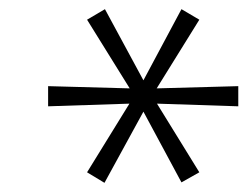

<svg xmlns="http://www.w3.org/2000/svg" viewBox="-20 -732 540 419"><path d="M208 -333 170 -356 265 -510 268 -506 85 -500V-544L268 -539L265 -536L170 -689L209 -712L295 -553H291L376 -712L415 -689L320 -536L317 -539L500 -544V-500L317 -506L320 -510L415 -356L376 -334L291 -492H295Z"/></svg>

Font: Nunito Sans 10pt Expanded ExtraLight
Style: Italic
Weight: 250
Width: 7
Italic angle: -9°
Designer: Vernon Adams
Foundry: Vernon Adams
Version: Version 3.101;gftools[0.9.27]